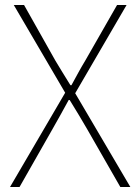

<svg xmlns="http://www.w3.org/2000/svg" viewBox="-20 -746 559 766"><path d="M20 0H58L190 -232C210 -267 230 -303 254 -347H258C285 -303 307 -267 327 -232L460 0H500L280 -374L485 -726H447L320 -504C300 -471 287 -446 265 -406H261C236 -446 221 -471 201 -504L76 -726H35L240 -376Z"/></svg>

Font: Harano Aji Gothic CN ExtraLight
Style: Regular
Weight: 250
Foundry: Masamichi Hosoda
Version: HaranoAjiGothicCN-ExtraLight version 20230610;ttx 4.39.4